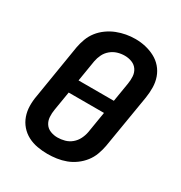

<svg xmlns="http://www.w3.org/2000/svg" viewBox="-176 -873 951 1008"><g transform="rotate(30 300.0 -369.0)"><path d="M255 8Q224 8 193 2.5Q162 -3 135.5 -17Q109 -31 89.5 -53.5Q70 -76 60 -104.5Q50 -133 49.5 -164.5Q49 -196 55 -228L108 -553Q113 -580 123 -607Q133 -634 151 -657Q169 -680 193.5 -697.5Q218 -715 245 -725.5Q272 -736 299.5 -741Q327 -746 355 -746Q387 -746 417 -739Q447 -732 473.5 -718Q500 -704 519.5 -681.5Q539 -659 549 -630.5Q559 -602 559.5 -570.5Q560 -539 555 -507L501 -182Q496 -155 486 -128Q476 -101 458 -78Q440 -55 416 -37.5Q392 -20 365 -10Q338 0 310 4Q282 8 255 8ZM204 -408H418L437 -523Q441 -546 439.5 -568.5Q438 -591 426 -608.5Q414 -626 393.5 -634Q373 -642 350 -642Q328 -642 306.5 -635.5Q285 -629 267 -614Q249 -599 239 -578.5Q229 -558 225 -536ZM257 -93Q279 -93 301 -99Q323 -105 341 -120Q359 -135 369.5 -156Q380 -177 384 -199L405 -327H191L172 -212Q168 -189 169.5 -166.5Q171 -144 182.5 -126.5Q194 -109 214.5 -101Q235 -93 257 -93Z"/></g></svg>

Font: Iosevka Curly Extended Oblique
Style: Bold
Weight: 700
Width: 7
Italic angle: -9°
Monospace: yes
Designer: Belleve Invis
Foundry: Belleve Invis
Version: Version 11.1.0; ttfautohint (v1.8.3)